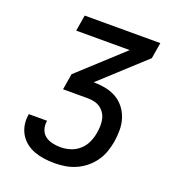

<svg xmlns="http://www.w3.org/2000/svg" viewBox="-133 -841 866 947"><g transform="rotate(20 300.0 -367.5)"><path d="M259 0Q232 0 205 -3.5Q178 -7 153 -16Q128 -25 107.5 -41Q87 -57 74 -79Q61 -101 56.5 -127.5Q52 -154 57 -182V-184H153V-183Q149 -160 155.5 -139.5Q162 -119 178 -106.5Q194 -94 215.5 -89Q237 -84 259 -84Q285 -84 311 -92Q337 -100 358 -119Q379 -138 390 -163Q401 -188 405 -214Q408 -232 408.5 -249.5Q409 -267 405.5 -284Q402 -301 392.5 -315.5Q383 -330 369.5 -339.5Q356 -349 339 -353Q322 -357 304 -357H174L188 -441L417 -651H136L150 -735H547L533 -651L304 -441Q336 -441 367 -435Q398 -429 423.5 -414.5Q449 -400 467.5 -376.5Q486 -353 495.5 -324Q505 -295 505 -263.5Q505 -232 500 -200Q495 -172 485.5 -145Q476 -118 459 -94Q442 -70 418.5 -51Q395 -32 368.5 -20.5Q342 -9 314.5 -4.5Q287 0 259 0Z"/></g></svg>

Font: Iosevka Custom Medium Oblique
Style: Regular
Weight: 500
Italic angle: -9°
Designer: Belleve Invis
Foundry: Belleve Invis
Version: Version 27.0.1